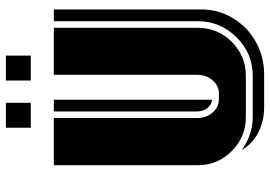

<svg xmlns="http://www.w3.org/2000/svg" viewBox="-150 -690 901 640"><g transform="rotate(-90 300.0 -369.5)"><path d="M277.8 -716.8H194.8V-799.8H277.8ZM435.1 -716.8H352.1V-799.8H435.1ZM588.9 -640.1V-154.8Q590.8 -95.7 561.5 -45.7Q532.2 4.4 481.9 32.7Q431.6 61 373 61H263.2Q218.3 61 180.2 42.2Q142.1 23.4 121.1 -13.2Q171.9 22.9 230 22.9H368.2Q442.4 22.9 496.1 -31Q549.8 -85 549.8 -160.2V-640.1ZM527.8 -160.2Q527.8 -93.8 481 -46.9Q434.1 0 368.2 0H230Q164.1 0 116.9 -46.9Q69.8 -93.8 69.8 -160.2V-640.1H227.1V-163.1Q227.1 -131.8 245.4 -110.8Q263.7 -89.8 290 -89.8H308.1Q334.5 -89.8 352.8 -110.8Q371.1 -131.8 371.1 -163.1V-640.1H527.8ZM288.1 -112.8Q271.5 -113.8 260.3 -127.9Q249 -142.1 249 -163.1V-640.1H288.1Z"/></g></svg>

Font: Laconic
Style: Shadow
Weight: 900
Width: 6
Designer: Robby Woodard
Version: Version 1.000